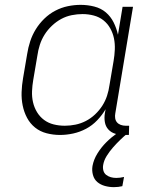

<svg xmlns="http://www.w3.org/2000/svg" viewBox="-20 -548 640 791"><path d="M227 8Q199 8 172 1Q145 -6 124.5 -22.5Q104 -39 91.5 -62.5Q79 -86 73.5 -113Q68 -140 69 -168.5Q70 -197 75 -226L92 -326Q96 -352 104.5 -378Q113 -404 127.5 -427.5Q142 -451 162.5 -471Q183 -491 208 -504Q233 -517 259.5 -522.5Q286 -528 312 -528Q341 -528 368.5 -521Q396 -514 416 -497Q436 -480 448 -456Q460 -432 466 -405L485 -520H528L455 -81Q453 -71 454.5 -61Q456 -51 462 -44Q468 -37 477.5 -33.5Q487 -30 498 -30H512L511 8H491Q472 8 455 3Q438 -2 426.5 -14.5Q415 -27 412 -45Q409 -63 412 -81L415 -98Q401 -74 380.5 -52.5Q360 -31 334.5 -17.5Q309 -4 281.5 2Q254 8 227 8ZM247 -30Q269 -30 291 -34.5Q313 -39 333.5 -49.5Q354 -60 371.5 -76.5Q389 -93 401.5 -112.5Q414 -132 421 -153.5Q428 -175 431 -197L448 -297Q452 -320 453 -344Q454 -368 449.5 -390Q445 -412 434 -431.5Q423 -451 406 -464.5Q389 -478 366.5 -484Q344 -490 320 -490Q298 -490 275.5 -485.5Q253 -481 232.5 -470Q212 -459 194 -442Q176 -425 163.5 -405Q151 -385 144 -363Q137 -341 134 -319L117 -219Q113 -196 112 -172.5Q111 -149 116 -127Q121 -105 132.5 -86Q144 -67 161.5 -54Q179 -41 201 -35.5Q223 -30 247 -30ZM449 223Q430 223 412 218Q394 213 381 202Q368 191 363 173Q358 155 361 136Q366 109 381.5 84Q397 59 417.5 38.5Q438 18 462 1Q486 -16 512 -29L507 0Q490 14 475 28.5Q460 43 445.5 59.5Q431 76 419.5 94.5Q408 113 405 132Q403 144 406 155Q409 166 417.5 172.5Q426 179 436.5 182Q447 185 459 185Q467 185 475 184Q483 183 491 181L484 219Q476 221 467 222Q458 223 449 223Z"/></svg>

Font: Iosevka Etoile Extralight
Style: Italic
Weight: 200
Italic angle: -9°
Designer: Belleve Invis
Foundry: Belleve Invis
Version: Version 22.1.2; ttfautohint (v1.8.4)